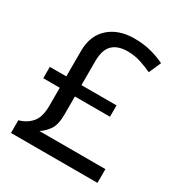

<svg xmlns="http://www.w3.org/2000/svg" viewBox="-170 -845 912 967"><g transform="rotate(30 286.0 -361.5)"><path d="M334 -723Q389 -723 433 -711Q477 -699 511 -682L480 -612Q450 -626 413.5 -638Q377 -650 336 -650Q279 -650 249 -620.5Q219 -591 219 -525V-386H423V-320H219V-216Q219 -155 198 -125.5Q177 -96 151 -80H535V0H32V-74Q75 -85 103 -117Q131 -149 131 -215V-320H35V-386H131V-534Q131 -623 186.5 -673Q242 -723 334 -723Z"/></g></svg>

Font: Noto Sans Mandaic
Style: Regular
Weight: 400
Designer: Monotype Design Team
Foundry: Monotype Imaging Inc.
Version: Version 2.002; ttfautohint (v1.8.4.7-5d5b)